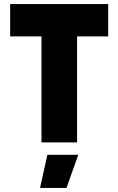

<svg xmlns="http://www.w3.org/2000/svg" viewBox="-20 -700 582 944"><path d="M184 0Q184 -129 184 -260.5Q184 -392 184 -521Q146 -521 107 -521Q68 -521 30 -521Q30 -560 30 -600.5Q30 -641 30 -680Q149 -680 271 -680Q393 -680 512 -680Q512 -641 512 -600.5Q512 -560 512 -521Q475 -521 436 -521Q397 -521 359 -521Q359 -392 359 -260.5Q359 -129 359 0Q316 0 272 0Q228 0 184 0ZM177 224Q186 183 195 142Q204 101 213 61Q251 61 289.5 61Q328 61 365 61Q351 101 336 142Q321 183 307 224Q275 224 242 224Q209 224 177 224Z"/></svg>

Font: Tilt Warp
Style: Regular
Weight: 400
Designer: Andy Clymer
Foundry: Andy Clymer
Version: Version 1.000